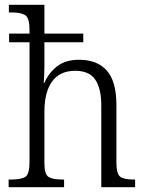

<svg xmlns="http://www.w3.org/2000/svg" viewBox="-20 -780 609 800"><path d="M16 0V-32H28Q69 -32 86 -43.5Q103 -55 103 -105V-604H18V-640H103V-656Q103 -704 86 -716Q69 -728 32 -728H17V-760H165V-640H327V-604H165V-499Q165 -480 164 -460.5Q163 -441 162 -435H165Q182 -475 217 -503Q252 -531 310 -531Q385 -531 425 -486Q465 -441 465 -343V-105Q465 -56 480.5 -44Q496 -32 535 -32H543V0H402V-340Q402 -411 377 -448Q352 -485 293 -485Q230 -485 197.5 -441Q165 -397 165 -313V-102Q165 -54 182 -43Q199 -32 238 -32H247V0Z"/></svg>

Font: Noto Serif SemiCondensed Light
Style: Regular
Weight: 300
Width: 4
Designer: Monotype Design Team
Foundry: Monotype Imaging Inc.
Version: Version 2.013